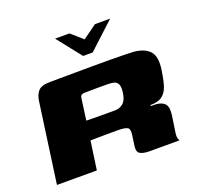

<svg xmlns="http://www.w3.org/2000/svg" viewBox="-114 -766 924 891"><g transform="rotate(-20 347.5 -320.5)"><path d="M245 -641H316L373 -591L442 -641H517L387 -521H340ZM340 -142Q340 -142 323.5 -142Q307 -142 283.5 -141.5Q260 -141 238 -141L218 0H21L76 -395Q80 -424 95.5 -442Q111 -460 155 -460Q170 -460 202.5 -460.5Q235 -461 277 -461Q319 -461 364.5 -461.5Q410 -462 451.5 -461.5Q493 -461 524 -460.5Q555 -460 567 -459Q620 -454 644.5 -427Q669 -400 660 -337Q651 -277 641 -252Q631 -227 612 -214Q603 -207 588 -203.5Q573 -200 556 -200L555 -195Q563 -195 572.5 -195Q582 -195 589 -194Q614 -189 623.5 -178Q633 -167 634 -152Q635 -137 633 -121L621 -41Q618 -20 621.5 -10.5Q625 -1 626 0H478Q448 0 432.5 -9Q417 -18 421 -47L428 -97Q433 -128 420 -135Q407 -142 373 -142ZM251 -234Q260 -234 279.5 -233.5Q299 -233 322.5 -233Q346 -233 366 -233Q386 -233 394 -233Q415 -233 432.5 -247Q450 -261 455 -298Q459 -324 452.5 -339Q446 -354 426 -357Q414 -359 393.5 -359Q373 -359 350.5 -359Q328 -359 309.5 -358.5Q291 -358 283 -358Q281 -358 274.5 -355.5Q268 -353 266 -343Z"/></g></svg>

Font: Genos Thin ExtraBold
Style: Italic
Weight: 800
Italic angle: -8°
Version: Version 1.010